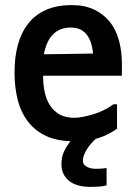

<svg xmlns="http://www.w3.org/2000/svg" viewBox="-20 -557 540 753"><path d="M258 -449Q172 -449 152 -344L345 -347Q335 -449 258 -449ZM261 -537Q312 -537 349 -519.5Q386 -502 410.5 -471.5Q435 -441 446.5 -398.5Q458 -356 458 -307V-260H149Q149 -225 155.5 -195Q162 -165 176.5 -143Q191 -121 214 -108Q237 -95 271 -95Q287 -95 307 -99Q327 -103 348 -109.5Q369 -116 389 -126Q409 -136 425 -148H439V-52Q402 -26 362.5 -14.5Q323 -3 269 -3Q207 -3 163.5 -22.5Q120 -42 91.5 -78Q63 -114 50 -163.5Q37 -213 37 -273Q37 -334 50.5 -382.5Q64 -431 91.5 -465.5Q119 -500 161 -518.5Q203 -537 261 -537ZM398 170Q384 174 367 175Q350 176 336 176Q279 176 250 151.5Q221 127 221 88Q221 76 223 63Q225 50 232 35Q239 20 251.5 3Q264 -14 284 -34H359V-16Q331 10 318 33Q305 56 305 74Q305 87 319 96Q333 105 356 105Q361 105 373 104.5Q385 104 398 102Z"/></svg>

Font: D2Coding
Style: Bold
Weight: 700
Monospace: yes
Designer: Yong-Rak Park; Jeong-Hwan Yoon; Sang-Min Lee;
Foundry: NHN Corporation
Version: Version 1.3.2; Build 20180524